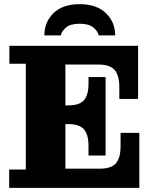

<svg xmlns="http://www.w3.org/2000/svg" viewBox="-20 -902 746 922"><path d="M24 0V-88H104V-596H25V-682H294V0ZM294 0V-92H649V0ZM405 -202Q405 -256 383 -281Q361 -306 309 -306H487V-155H405ZM294 -306V-396H487V-306ZM459 -92Q514 -92 536.5 -117.5Q559 -143 559 -201V-264H649V-92ZM309 -396Q361 -396 383 -420.5Q405 -445 405 -500V-532H487V-396ZM294 -592V-682H643V-592ZM553 -483Q553 -541 530 -566.5Q507 -592 453 -592H643V-427H553ZM193 -732Q193 -796 237 -839Q281 -882 363 -882Q444 -882 488.5 -839Q533 -796 533 -732H454Q450 -752 428.5 -770Q407 -788 363 -788Q318 -788 297 -770Q276 -752 272 -732Z"/></svg>

Font: Montagu Slab
Style: Bold
Weight: 700
Designer: Florian Karsten
Foundry: Florian Karsten
Version: Version 1.000